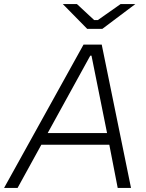

<svg xmlns="http://www.w3.org/2000/svg" viewBox="-58 -918 715 938"><path d="M-38 0H28L144 -211H476L517 0H582L439 -700H350ZM368 -777H442L603 -898H531L420 -820H402L318 -898H249ZM175 -268 383 -646H389L465 -268Z"/></svg>

Font: Fixel Display 20240404 Light
Style: Italic
Weight: 300
Italic angle: -10°
Designer: AlfaBravo + MacPaw
Foundry: Kyrylo Tkachov, Marchela Mozhyna, Serhii Makarenko, Maria Weinstein, Zakhar Kryvoshyya
Version: Version 1.211;Glyphs 3.2 (3225)